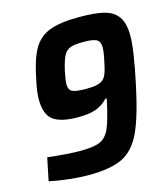

<svg xmlns="http://www.w3.org/2000/svg" viewBox="-106 -780 761 871"><g transform="rotate(-15 274.5 -344.0)"><path d="M20 -12 42 -119Q139 -108 192 -108Q258 -108 288 -121Q318 -134 335 -173Q352 -212 372 -307H365Q345 -284 313 -271Q281 -258 225 -258Q145 -258 109 -284.5Q73 -311 73 -382Q73 -418 85 -472Q103 -563 129 -609.5Q155 -656 204.5 -676Q254 -696 346 -696Q419 -696 462 -685.5Q505 -675 527 -644.5Q549 -614 549 -556Q550 -493 516 -333Q485 -187 451.5 -116.5Q418 -46 362 -19Q306 8 202 8Q165 8 113.5 2.5Q62 -3 20 -12ZM403 -464Q414 -511 414 -535Q414 -564 397 -573Q380 -582 336 -582Q295 -582 275 -575Q255 -568 243.5 -547Q232 -526 221 -478Q212 -436 212 -415Q212 -389 229.5 -381Q247 -373 294 -373Q335 -373 355.5 -380.5Q376 -388 385.5 -406Q395 -424 403 -464Z"/></g></svg>

Font: Saira Semi Condensed SemiBold
Style: Italic
Weight: 600
Width: 4
Italic angle: -12°
Designer: Hector Gatti with collaboration of the Omnibus-Type team
Foundry: Omnibus-Type
Version: Version 1.001; ttfautohint (v1.8)